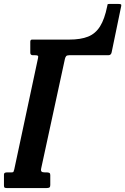

<svg xmlns="http://www.w3.org/2000/svg" viewBox="-53 -950 633 970"><path d="M124.5 -671H113.5Q100 -671 100 -683.5V-739Q100 -750 109 -750H297Q354.5 -750 392 -765Q429.5 -780 452.5 -816.8Q475.5 -853.5 488.5 -918Q490 -925 490.5 -927.5Q491 -930 498.5 -930H545.5Q552.5 -930 556.8 -928.5Q561 -927 559.5 -920L511 -685.5Q508 -671 494.5 -671H296.5Q285 -671 281 -666Q277 -661 275 -652.5L155 -99Q152.5 -87.5 157 -83.2Q161.5 -79 174 -79H184Q191.5 -79 196.2 -76.5Q201 -74 201 -66V-15Q201 -5.5 196.5 -2.8Q192 0 183 0H-19Q-26.5 0 -29.8 -2.2Q-33 -4.5 -33 -13V-68.5Q-33 -79 -18 -79H5.5Q13.5 -79 15.2 -82.5Q17 -86 19 -94L139 -656Q141.5 -666 138 -668.5Q134.5 -671 124.5 -671Z"/></svg>

Font: Besley* Condensed Semi
Style: Italic
Weight: 600
Width: 3
Italic angle: -13°
Designer: Owen Earl
Foundry: indestructible type*
Version: Version 3.000; ttfautohint (v1.8.3)